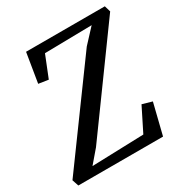

<svg xmlns="http://www.w3.org/2000/svg" viewBox="-180 -874 957 1005"><g transform="rotate(-30 298.5 -371.5)"><path d="M594 -743 605 -706 185 -127 120 -51 433 -61 504 -203 563 -186 517 0H5L-8 -39L407 -608L485 -692L200 -687L148 -557L89 -566L118 -743Z"/></g></svg>

Font: Koeln Type Serif
Style: Italic
Weight: 400
Italic angle: -8°
Designer: Eben Sorkin
Foundry: Eben Sorkin
Version: Version 2.002